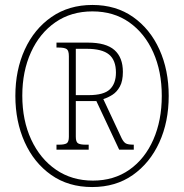

<svg xmlns="http://www.w3.org/2000/svg" viewBox="-20 -745 743 775"><path d="M352 10Q256 10 186.5 -39Q117 -88 79.5 -171.5Q42 -255 42 -358Q42 -462 80 -545Q118 -628 188 -676.5Q258 -725 353 -725Q448 -725 517 -676.5Q586 -628 623.5 -545Q661 -462 661 -358Q661 -253 623 -170Q585 -87 516 -38.5Q447 10 352 10ZM355 -16Q440 -16 502.5 -60Q565 -104 599 -181.5Q633 -259 633 -358Q633 -457 598.5 -534Q564 -611 501.5 -655Q439 -699 353 -699Q267 -699 203.5 -655Q140 -611 105 -534Q70 -457 70 -359Q70 -259 106 -181.5Q142 -104 206 -60Q270 -16 355 -16ZM208 -141V-161H218Q240 -161 249 -166.5Q258 -172 258 -193V-518Q258 -541 249 -547Q240 -553 218 -553H208V-573H335Q408 -573 442 -543Q476 -513 476 -455Q476 -418 464 -396Q452 -374 434 -362.5Q416 -351 397 -345L471 -187Q479 -171 488 -166Q497 -161 520 -161V-141H461L369 -337H286V-193Q286 -172 295 -166.5Q304 -161 326 -161H338V-141ZM338 -361Q399 -361 423.5 -384.5Q448 -408 448 -452Q448 -502 420 -525Q392 -548 330 -548H286V-361Z"/></svg>

Font: Noto Serif Sinhala Condensed Thin
Style: Regular
Weight: 100
Width: 3
Designer: Jelle Bosma - Monotype Design Team
Foundry: Monotype Imaging Inc.
Version: Version 2.007; ttfautohint (v1.8.4.7-5d5b)